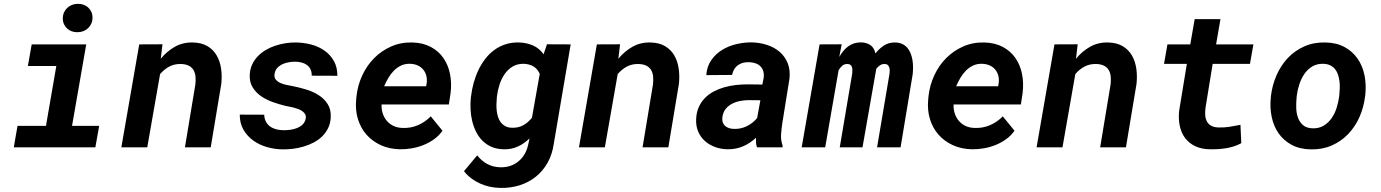

<svg xmlns="http://www.w3.org/2000/svg" viewBox="-20 -756 7083 985"><path d="M142.6 -528.3H422.4L349.6 -110.4H488.8L469.2 0H50.8L69.8 -110.4H215.8L269 -417.5H123ZM302.2 -661.1Q302.2 -677.7 308.1 -691.4Q314 -705.1 324.5 -715.1Q335 -725.1 348.9 -730.7Q362.8 -736.3 378.9 -736.3Q394.5 -736.8 408.2 -731.9Q421.9 -727.1 432.1 -717.8Q442.4 -708.5 448.5 -695.3Q454.6 -682.1 454.6 -666Q454.6 -649.4 448.7 -635.7Q442.9 -622.1 432.6 -612.1Q422.4 -602.1 408.2 -596.4Q394 -590.8 377.9 -590.8Q362.3 -590.3 348.6 -595.2Q335 -600.1 324.7 -609.4Q314.5 -618.7 308.3 -631.8Q302.2 -645 302.2 -661.1Z M813.5 -528.8 804.7 -454.6Q835.9 -492.7 876.7 -515.9Q917.5 -539.1 968.8 -538.1Q1014.6 -537.1 1044.7 -519Q1074.7 -501 1091.8 -471.2Q1108.9 -441.4 1114.3 -403.6Q1119.6 -365.7 1115.2 -325.2L1061 0H928.7L982.4 -323.7Q984.9 -346.7 982.7 -365.5Q980.5 -384.3 971.9 -397.9Q963.4 -411.6 947.5 -419.4Q931.6 -427.2 906.7 -427.7Q874 -428.2 848.1 -414.3Q822.3 -400.4 801.3 -376L735.4 0H602.5L694.3 -528.3Z M1548.3 -147.9Q1550.8 -160.2 1545.9 -169.2Q1541 -178.2 1532.2 -184.8Q1523.4 -191.4 1511.5 -196Q1499.5 -200.7 1487.3 -203.9Q1475.1 -207 1463.6 -209Q1452.1 -210.9 1444.3 -212.9Q1414.1 -220.2 1381.1 -231.7Q1348.1 -243.2 1321 -261.5Q1293.9 -279.8 1276.9 -306.6Q1259.8 -333.5 1261.2 -371.1Q1262.2 -400.4 1273.4 -424.6Q1284.7 -448.7 1302.5 -467.3Q1320.3 -485.8 1343.5 -499.5Q1366.7 -513.2 1392.8 -521.7Q1418.9 -530.3 1445.8 -534.4Q1472.7 -538.6 1498 -538.1Q1538.1 -537.6 1576.2 -527.6Q1614.3 -517.6 1644.3 -496.6Q1674.3 -475.6 1692.6 -443.6Q1710.9 -411.6 1710.9 -367.2L1579.1 -367.7Q1579.6 -386.7 1573 -400.4Q1566.4 -414.1 1554.7 -422.6Q1543 -431.2 1527.1 -435.3Q1511.2 -439.5 1493.2 -439.5Q1478 -439.5 1460.9 -436.5Q1443.8 -433.6 1428.7 -426.5Q1413.6 -419.4 1402.6 -407.5Q1391.6 -395.5 1388.7 -377.9Q1385.3 -359.4 1394.5 -348.1Q1403.8 -336.9 1418.5 -330.3Q1433.1 -323.7 1450.2 -320.3Q1467.3 -316.9 1480 -314.5Q1512.7 -308.1 1548.3 -297.6Q1584 -287.1 1613 -269Q1642.1 -251 1660.4 -223.1Q1678.7 -195.3 1676.8 -154.3Q1675.3 -123.5 1663.6 -99.4Q1651.9 -75.2 1633.1 -56.6Q1614.3 -38.1 1589.6 -25.1Q1564.9 -12.2 1537.8 -4.2Q1510.7 3.9 1482.7 7.3Q1454.6 10.7 1429.2 10.3Q1388.7 9.8 1349.6 -1.5Q1310.5 -12.7 1279.5 -34.9Q1248.5 -57.1 1229.2 -90.1Q1210 -123 1210 -168L1335.4 -167.5Q1336.4 -146 1344.7 -130.9Q1353 -115.7 1366.9 -106.2Q1380.9 -96.7 1398.7 -92.3Q1416.5 -87.9 1436.5 -87.9Q1451.7 -87.9 1470 -90.3Q1488.3 -92.8 1504.6 -99.4Q1521 -106 1533 -117.7Q1544.9 -129.4 1548.3 -147.9Z M2032.2 9.8Q1978 8.8 1934.3 -11Q1890.6 -30.8 1860.6 -64.7Q1830.6 -98.6 1816.4 -144.5Q1802.2 -190.4 1807.1 -244.1L1809.1 -264.2Q1815.4 -319.8 1838.9 -370.1Q1862.3 -420.4 1899.7 -458Q1937 -495.6 1986.8 -517.6Q2036.6 -539.6 2095.2 -538.1Q2150.4 -536.6 2190.4 -515.1Q2230.5 -493.7 2255.1 -457.8Q2279.8 -421.9 2288.8 -375.5Q2297.9 -329.1 2291.5 -277.8L2282.7 -220.2H1937.5Q1936.5 -194.8 1943.8 -173.1Q1951.2 -151.4 1965.1 -135.3Q1979 -119.1 1999.5 -109.6Q2020 -100.1 2046.4 -99.6Q2087.9 -98.1 2124.8 -114Q2161.6 -129.9 2189.9 -159.2L2250 -85.4Q2232.4 -60.1 2207.3 -42Q2182.1 -23.9 2153.1 -12.2Q2124 -0.5 2092.8 4.9Q2061.5 10.3 2032.2 9.8ZM2085.4 -428.7Q2059.1 -429.7 2038.1 -419.9Q2017.1 -410.2 2000.7 -393.6Q1984.4 -377 1972.2 -356Q1960 -335 1950.7 -313.5H2166L2168.5 -325.7Q2171.9 -347.2 2167.5 -365.7Q2163.1 -384.3 2152.1 -397.9Q2141.1 -411.6 2124.3 -419.7Q2107.4 -427.7 2085.4 -428.7Z M2397 -264.6Q2400.9 -297.9 2410.2 -331.5Q2419.4 -365.2 2434.1 -396Q2448.7 -426.8 2468.8 -453.1Q2488.8 -479.5 2514.9 -498.8Q2541 -518.1 2573 -528.6Q2605 -539.1 2643.1 -538.1Q2681.2 -537.1 2713.9 -522.9Q2746.6 -508.8 2768.6 -477.5L2786.1 -528.8L2907.7 -528.3L2820.8 -17.1Q2813 36.6 2789.1 79.1Q2765.1 121.6 2728.8 150.6Q2692.4 179.7 2645.5 194.6Q2598.6 209.5 2544.9 208Q2518.6 207.5 2492.7 201.9Q2466.8 196.3 2442.9 185.5Q2418.9 174.8 2397.7 158.9Q2376.5 143.1 2360.4 122.1L2428.2 41Q2450.2 69.3 2479.5 85.2Q2508.8 101.1 2545.4 102.1Q2573.7 103 2597.7 95Q2621.6 86.9 2640.1 71.5Q2658.7 56.2 2671.4 34.4Q2684.1 12.7 2689.9 -14.6L2696.8 -45.9Q2668.9 -19 2636.5 -4.2Q2604 10.7 2564.5 9.8Q2529.3 9.3 2502.2 -2.4Q2475.1 -14.2 2455.3 -33.9Q2435.5 -53.7 2422.6 -79.6Q2409.7 -105.5 2402.6 -134.5Q2395.5 -163.6 2394 -194.3Q2392.6 -225.1 2395.5 -254.4ZM2528.8 -254.4Q2527.3 -239.3 2526.9 -221.9Q2526.4 -204.6 2528.3 -187.7Q2530.3 -170.9 2535.2 -155.5Q2540 -140.1 2549.3 -128.2Q2558.6 -116.2 2572.5 -108.6Q2586.4 -101.1 2606.4 -100.6Q2639.2 -99.6 2664.1 -113.3Q2689 -127 2709 -151.9L2749 -377Q2737.3 -403.3 2716.3 -415.5Q2695.3 -427.7 2667 -428.7Q2633.8 -429.2 2609.4 -414.3Q2585 -399.4 2568.6 -375.5Q2552.2 -351.6 2542.7 -322Q2533.2 -292.5 2529.8 -264.6Z M3161.1 -528.8 3152.3 -454.6Q3183.6 -492.7 3224.4 -515.9Q3265.1 -539.1 3316.4 -538.1Q3362.3 -537.1 3392.3 -519Q3422.4 -501 3439.5 -471.2Q3456.5 -441.4 3461.9 -403.6Q3467.3 -365.7 3462.9 -325.2L3408.7 0H3276.4L3330.1 -323.7Q3332.5 -346.7 3330.3 -365.5Q3328.1 -384.3 3319.6 -397.9Q3311 -411.6 3295.2 -419.4Q3279.3 -427.2 3254.4 -427.7Q3221.7 -428.2 3195.8 -414.3Q3169.9 -400.4 3148.9 -376L3083 0H2950.2L3042 -528.3Z M3863.3 0Q3859.4 -12.7 3858.6 -24.7Q3857.9 -36.6 3858.4 -49.3Q3827.6 -20.5 3791.3 -5.1Q3754.9 10.3 3711.9 9.8Q3678.7 9.3 3648.7 -1.7Q3618.7 -12.7 3596.4 -32.5Q3574.2 -52.2 3562 -80.6Q3549.8 -108.9 3551.3 -144Q3552.7 -179.2 3564.7 -206.1Q3576.7 -232.9 3596.2 -252.9Q3615.7 -272.9 3641.1 -286.4Q3666.5 -299.8 3695.3 -308.1Q3724.1 -316.4 3754.6 -319.8Q3785.2 -323.2 3814.9 -323.2L3891.1 -322.3L3897.5 -355Q3900.4 -374 3896.2 -389.2Q3892.1 -404.3 3882.1 -414.8Q3872.1 -425.3 3856.9 -430.9Q3841.8 -436.5 3822.8 -437Q3788.6 -438 3765.6 -421.6Q3742.7 -405.3 3735.8 -371.6L3603.5 -370.6Q3606.4 -414.6 3628.4 -446.5Q3650.4 -478.5 3683.6 -499.3Q3716.8 -520 3757.1 -529.5Q3797.4 -539.1 3836.9 -538.6Q3878.4 -537.6 3915.5 -525.4Q3952.6 -513.2 3979.7 -490Q4006.8 -466.8 4020.8 -432.6Q4034.7 -398.4 4030.3 -353L3993.7 -126Q3989.3 -97.2 3987.1 -67.1Q3984.9 -37.1 3995.1 -8.8L3994.6 0ZM3746.6 -94.7Q3781.2 -93.8 3811.8 -108.9Q3842.3 -124 3864.3 -150.4L3880.9 -241.7L3820.8 -242.2Q3798.8 -242.2 3776.4 -237.8Q3753.9 -233.4 3734.9 -223.4Q3715.8 -213.4 3702.6 -196.8Q3689.5 -180.2 3686 -154.8Q3684.1 -139.6 3688 -128.4Q3691.9 -117.2 3700.2 -109.9Q3708.5 -102.5 3720.5 -98.6Q3732.4 -94.7 3746.6 -94.7Z M4297.9 -528.8 4285.6 -463.9Q4294.9 -480 4305.9 -493.7Q4316.9 -507.3 4330.3 -517.3Q4343.8 -527.3 4360.1 -533Q4376.5 -538.6 4396 -538.6Q4425.3 -538.1 4445.1 -524.7Q4464.8 -511.2 4471.2 -481.9Q4490.7 -506.8 4514.9 -522.7Q4539.1 -538.6 4572.3 -538.1Q4593.8 -537.6 4609.1 -530.3Q4624.5 -522.9 4635 -510.5Q4645.5 -498 4651.9 -481.9Q4658.2 -465.8 4661.1 -448Q4664.1 -430.2 4664.1 -411.9Q4664.1 -393.6 4662.6 -377L4600.1 0H4479.5L4543.5 -378.4Q4544.4 -386.2 4544.4 -394.8Q4544.4 -403.3 4542 -410.6Q4539.6 -418 4533.9 -422.9Q4528.3 -427.7 4518.1 -427.7Q4503.9 -427.7 4494.1 -420.7Q4484.4 -413.6 4475.6 -403.8L4404.8 0H4288.1L4352.1 -378.9Q4352.5 -386.7 4352.8 -395.5Q4353 -404.3 4350.8 -411.4Q4348.6 -418.5 4343 -423.1Q4337.4 -427.7 4326.7 -427.7Q4310.5 -427.7 4300.3 -418.2Q4290 -408.7 4282.2 -396L4213.4 0H4092.8L4184.6 -528.3Z M4966.8 9.8Q4912.6 8.8 4868.9 -11Q4825.2 -30.8 4795.2 -64.7Q4765.1 -98.6 4751 -144.5Q4736.8 -190.4 4741.7 -244.1L4743.7 -264.2Q4750 -319.8 4773.4 -370.1Q4796.9 -420.4 4834.2 -458Q4871.6 -495.6 4921.4 -517.6Q4971.2 -539.6 5029.8 -538.1Q5085 -536.6 5125 -515.1Q5165 -493.7 5189.7 -457.8Q5214.4 -421.9 5223.4 -375.5Q5232.4 -329.1 5226.1 -277.8L5217.3 -220.2H4872.1Q4871.1 -194.8 4878.4 -173.1Q4885.7 -151.4 4899.7 -135.3Q4913.6 -119.1 4934.1 -109.6Q4954.6 -100.1 4981 -99.6Q5022.5 -98.1 5059.3 -114Q5096.2 -129.9 5124.5 -159.2L5184.6 -85.4Q5167 -60.1 5141.8 -42Q5116.7 -23.9 5087.6 -12.2Q5058.6 -0.5 5027.3 4.9Q4996.1 10.3 4966.8 9.8ZM5020 -428.7Q4993.7 -429.7 4972.7 -419.9Q4951.7 -410.2 4935.3 -393.6Q4918.9 -377 4906.7 -356Q4894.5 -335 4885.3 -313.5H5100.6L5103 -325.7Q5106.4 -347.2 5102.1 -365.7Q5097.7 -384.3 5086.7 -397.9Q5075.7 -411.6 5058.8 -419.7Q5042 -427.7 5020 -428.7Z M5508.8 -528.8 5500 -454.6Q5531.2 -492.7 5572 -515.9Q5612.8 -539.1 5664.1 -538.1Q5710 -537.1 5740 -519Q5770 -501 5787.1 -471.2Q5804.2 -441.4 5809.6 -403.6Q5814.9 -365.7 5810.5 -325.2L5756.3 0H5624L5677.7 -323.7Q5680.2 -346.7 5678 -365.5Q5675.8 -384.3 5667.2 -397.9Q5658.7 -411.6 5642.8 -419.4Q5627 -427.2 5602.1 -427.7Q5569.3 -428.2 5543.5 -414.3Q5517.6 -400.4 5496.6 -376L5430.7 0H5297.9L5389.6 -528.3Z M6241.2 -657.7 6218.8 -528.3H6410.2L6392.6 -428.2H6201.2L6164.1 -200.7Q6161.6 -179.7 6163.3 -162.1Q6165 -144.5 6172.6 -131.3Q6180.2 -118.2 6194.6 -110.4Q6209 -102.5 6231.9 -102.1Q6260.3 -101.1 6288.1 -105.5Q6315.9 -109.9 6343.8 -115.7L6348.1 -21.5Q6330.6 -11.7 6310.8 -5.4Q6291 1 6270.3 4.4Q6249.5 7.8 6228.5 9Q6207.5 10.3 6188 9.8Q6143.6 9.3 6111.6 -6.1Q6079.6 -21.5 6059.8 -47.9Q6040 -74.2 6032.5 -110.1Q6024.9 -146 6029.3 -188L6068.8 -428.2H5951.7L5969.2 -528.3H6086.4L6108.9 -657.7Z M6500.5 -265.6Q6507.3 -321.3 6529.5 -371.3Q6551.8 -421.4 6587.4 -459Q6623 -496.6 6671.6 -518.1Q6720.2 -539.6 6779.8 -538.1Q6836.9 -537.1 6877.9 -514.6Q6918.9 -492.2 6944.6 -455.3Q6970.2 -418.5 6980 -370.6Q6989.7 -322.8 6984.4 -270.5L6982.9 -259.8Q6976.1 -204.1 6953.9 -154.5Q6931.6 -105 6896 -67.9Q6860.4 -30.8 6811.8 -9.5Q6763.2 11.7 6704.1 10.3Q6647.5 9.3 6606.4 -12.9Q6565.4 -35.2 6539.8 -71.5Q6514.2 -107.9 6504.2 -155.5Q6494.1 -203.1 6499.5 -255.4ZM6631.8 -255.4Q6629.4 -231 6629.9 -203.9Q6630.4 -176.8 6638.4 -153.6Q6646.5 -130.4 6664.3 -114.5Q6682.1 -98.6 6713.9 -97.7Q6747.1 -96.7 6771.2 -111.6Q6795.4 -126.5 6811.8 -150.1Q6828.1 -173.8 6837.2 -202.9Q6846.2 -231.9 6850.1 -259.8L6851.1 -270Q6852.5 -286.1 6853.3 -304Q6854 -321.8 6851.8 -339.1Q6849.6 -356.4 6844.5 -372.3Q6839.4 -388.2 6829.8 -400.4Q6820.3 -412.6 6805.7 -420.2Q6791 -427.7 6770 -428.7Q6736.3 -429.7 6712.2 -415Q6688 -400.4 6671.6 -376.5Q6655.3 -352.5 6645.8 -323.2Q6636.2 -293.9 6632.8 -265.6Z"/></svg>

Font: Roboto Mono
Style: Bold Italic
Weight: 700
Designer: Google
Version: Version 2.000985; 2015; ttfautohint (v1.3)